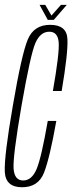

<svg xmlns="http://www.w3.org/2000/svg" viewBox="-25 -784 304 808"><path d="M68 4Q136.5 4 160.5 -58Q184.5 -120 212 -275H176Q149 -119.5 128.8 -72Q108.5 -24.5 72.5 -24.5Q36 -24.5 32.2 -74Q28.5 -123.5 65.5 -339Q103.5 -556.5 124.2 -603.5Q145 -650.5 182.5 -650.5Q218.5 -650.5 222 -605.5Q225.5 -560.5 197.5 -401H234.5Q261.5 -559.5 258.8 -619.5Q256 -679.5 186 -679.5Q117.5 -679.5 91.8 -617.5Q66 -555.5 29 -339Q-8 -125 -4.8 -60.5Q-1.5 4 68 4ZM176 -700.5H201.5L256 -763.5H231.5L191.5 -718.5L165.5 -763.5H141.5Z"/></svg>

Font: Anybody ExtraCondensed ExtraLight
Style: Italic
Weight: 250
Width: 2
Italic angle: -10°
Version: Version 1.113;gftools[0.9.25]